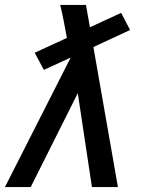

<svg xmlns="http://www.w3.org/2000/svg" viewBox="-25 -755 621 775"><path d="M-5 0H99L289 -379L346 0H451L352 -565L500 -634L464 -703L338 -645L322 -735H218Q226 -702 232.5 -669Q239 -636 245 -602L115 -542L152 -473L259 -522V-520Z"/></svg>

Font: Iosevka Sparkle Medium
Style: Italic
Weight: 500
Italic angle: -9°
Designer: Belleve Invis
Foundry: Belleve Invis
Version: Version 4.5.0; ttfautohint (v1.8.3)